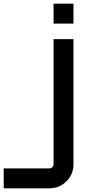

<svg xmlns="http://www.w3.org/2000/svg" viewBox="-207 -790 466 1040"><path d="M83 -770H191V-662H83ZM191 -578V-220V100Q191 154 153 192Q115 230 61 230H-187V122H61Q70 122 76.5 115.5Q83 109 83 100V-578Z"/></svg>

Font: Orbitron
Style: Regular
Weight: 500
Designer: Matt McInerney
Foundry: Matt McInerney
Version: 1.000